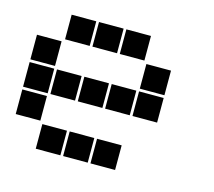

<svg xmlns="http://www.w3.org/2000/svg" viewBox="-78 -589 755 678"><g transform="rotate(15 300.0 -250.0)"><path d="M106 -495Q105 -495 105 -495Q105 -495 105 -494V-406Q105 -405 105 -405Q105 -405 106 -405H194Q195 -405 195 -405Q195 -405 195 -406V-494Q195 -495 195 -495Q195 -495 194 -495ZM206 -495Q205 -495 205 -495Q205 -495 205 -494V-406Q205 -405 205 -405Q205 -405 206 -405H294Q295 -405 295 -405Q295 -405 295 -406V-494Q295 -495 295 -495Q295 -495 294 -495ZM306 -495Q305 -495 305 -495Q305 -495 305 -494V-406Q305 -405 305 -405Q305 -405 306 -405H394Q395 -405 395 -405Q395 -405 395 -406V-494Q395 -495 395 -495Q395 -495 394 -495ZM6 -395Q5 -395 5 -395Q5 -395 5 -394V-306Q5 -305 5 -305Q5 -305 6 -305H94Q95 -305 95 -305Q95 -305 95 -306V-394Q95 -395 95 -395Q95 -395 94 -395ZM406 -395Q405 -395 405 -395Q405 -395 405 -394V-306Q405 -305 405 -305Q405 -305 406 -305H494Q495 -305 495 -305Q495 -305 495 -306V-394Q495 -395 495 -395Q495 -395 494 -395ZM6 -295Q5 -295 5 -295Q5 -295 5 -294V-206Q5 -205 5 -205Q5 -205 6 -205H94Q95 -205 95 -205Q95 -205 95 -206V-294Q95 -295 95 -295Q95 -295 94 -295ZM106 -295Q105 -295 105 -295Q105 -295 105 -294V-206Q105 -205 105 -205Q105 -205 106 -205H194Q195 -205 195 -205Q195 -205 195 -206V-294Q195 -295 195 -295Q195 -295 194 -295ZM206 -295Q205 -295 205 -295Q205 -295 205 -294V-206Q205 -205 205 -205Q205 -205 206 -205H294Q295 -205 295 -205Q295 -205 295 -206V-294Q295 -295 295 -295Q295 -295 294 -295ZM306 -295Q305 -295 305 -295Q305 -295 305 -294V-206Q305 -205 305 -205Q305 -205 306 -205H394Q395 -205 395 -205Q395 -205 395 -206V-294Q395 -295 395 -295Q395 -295 394 -295ZM406 -295Q405 -295 405 -295Q405 -295 405 -294V-206Q405 -205 405 -205Q405 -205 406 -205H494Q495 -205 495 -205Q495 -205 495 -206V-294Q495 -295 495 -295Q495 -295 494 -295ZM6 -195Q5 -195 5 -195Q5 -195 5 -194V-106Q5 -105 5 -105Q5 -105 6 -105H94Q95 -105 95 -105Q95 -105 95 -106V-194Q95 -195 95 -195Q95 -195 94 -195ZM106 -95Q105 -95 105 -95Q105 -95 105 -94V-6Q105 -5 105 -5Q105 -5 106 -5H194Q195 -5 195 -5Q195 -5 195 -6V-94Q195 -95 195 -95Q195 -95 194 -95ZM206 -95Q205 -95 205 -95Q205 -95 205 -94V-6Q205 -5 205 -5Q205 -5 206 -5H294Q295 -5 295 -5Q295 -5 295 -6V-94Q295 -95 295 -95Q295 -95 294 -95ZM306 -95Q305 -95 305 -95Q305 -95 305 -94V-6Q305 -5 305 -5Q305 -5 306 -5H394Q395 -5 395 -5Q395 -5 395 -6V-94Q395 -95 395 -95Q395 -95 394 -95Z"/></g></svg>

Font: Doto Black
Style: Regular
Weight: 900
Version: Version 1.000